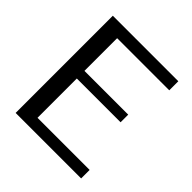

<svg xmlns="http://www.w3.org/2000/svg" viewBox="-182 -786 943 943"><g transform="rotate(45 289.0 -314.5)"><path d="M69 -652H524V-589H162V-362H466V-309H162V-36H524V23H69Z"/></g></svg>

Font: BM HANNA Air
Style: Regular
Weight: 400
Designer: Woowa Brothers : Cheoljun Lim; Soyoung Lee; Taehyun Cha; Byungsun Park; Minjin Kim; Hyesun Chae; Myungsoo Han; Bongjin K
Foundry: Sandoll Communications Inc.
Version: Version 1.000;PS 1;hotconv 16.6.51;makeotf.lib2.5.65220